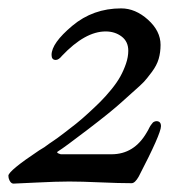

<svg xmlns="http://www.w3.org/2000/svg" viewBox="-20 -433 464 458"><path d="M246 -65Q300 -65 330 -117Q332 -120 333.5 -123Q335 -126 336 -128Q337 -130 338.5 -132.5Q340 -135 341 -136Q342 -137 343 -138.5Q344 -140 345 -141Q346 -142 347.5 -142.5Q349 -143 350 -143.5Q351 -144 353 -144Q364 -144 364 -132Q364 -114 311 -12Q302 4 294 4Q264 4 219 2Q174 0 145 0Q115 0 66 2.5Q17 5 12 5Q10 5 7.5 3.5Q5 2 2.5 -3Q0 -8 0 -14Q1 -26 73 -74L86 -82Q98 -91 106.5 -96.5Q115 -102 132 -115Q149 -128 161 -137.5Q173 -147 190 -162.5Q207 -178 219.5 -190.5Q232 -203 245.5 -219.5Q259 -236 267 -250.5Q275 -265 280.5 -281Q286 -297 286 -312Q286 -334 270 -346Q254 -358 232 -358Q183 -358 128 -300Q120 -290 113 -290Q103 -290 103 -302Q103 -330 152.5 -371.5Q202 -413 269 -413Q303 -413 333 -386Q363 -359 363 -326Q363 -308 358.5 -292.5Q354 -277 342 -261Q330 -245 323.5 -238Q317 -231 296.5 -213Q276 -195 272 -191Q247 -168 190 -124.5Q133 -81 120 -73Q112 -69 122 -66Q124 -65 126 -65Z"/></svg>

Font: EB Garamond 12
Style: Italic
Weight: 400
Italic angle: -17°
Version: Version 0.016; ttfautohint (v1.8.4)